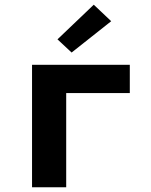

<svg xmlns="http://www.w3.org/2000/svg" viewBox="-20 -795 640 815"><path d="M116 0V-520H531V-400H261V0ZM284 -572 224 -628 378 -775 452 -705Z"/></svg>

Font: Iosevka SS04 Heavy Extended
Style: Regular
Weight: 900
Width: 7
Monospace: yes
Designer: Belleve Invis
Foundry: Belleve Invis
Version: Version 19.0.0; ttfautohint (v1.8.4)